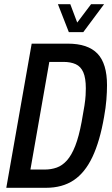

<svg xmlns="http://www.w3.org/2000/svg" viewBox="-20 -895 536 915"><path d="M10 0 131 -687H303Q399 -687 444.5 -639.5Q490 -592 490 -489Q490 -457 487 -419.5Q484 -382 476 -338Q456 -222 420.5 -147Q385 -72 331 -36Q277 0 199 0ZM125 -87H193Q224 -87 250.5 -96.5Q277 -106 299 -130.5Q321 -155 338.5 -199.5Q356 -244 369 -314Q378 -362 382.5 -392Q387 -422 388 -441Q389 -460 389 -474Q389 -523 377 -550.5Q365 -578 341 -589Q317 -600 282 -600H215ZM476 -875 377 -742H308L256 -875H315L361 -753H322L414 -875Z"/></svg>

Font: Archivo ExtraCondensed Medium
Style: Italic
Weight: 500
Width: 2
Italic angle: -10°
Designer: Hector Gatti
Foundry: Omnibus-Type
Version: Version 2.001